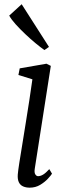

<svg xmlns="http://www.w3.org/2000/svg" viewBox="-20 -856 319 886"><path d="M117 10Q100 10 86.8 4.2Q73.5 -1.5 67 -15Q60.5 -28.5 62 -50.5Q63.5 -68.5 69.2 -105Q75 -141.5 82.8 -189.2Q90.5 -237 99 -289.8Q107.5 -342.5 115.5 -394.2Q123.5 -446 129.5 -490L65 -510L71 -540.5L194.5 -562L214.5 -552L140.5 -78Q137.5 -59.5 143 -51.2Q148.5 -43 155.5 -43Q166.5 -43 178.5 -50Q190.5 -57 207.5 -75.5L220 -54.5Q215.5 -47 201.2 -31.5Q187 -16 165.5 -3Q144 10 117 10ZM185 -625Q168.5 -636.5 144.8 -656Q121 -675.5 96.5 -698.8Q72 -722 52 -744.2Q32 -766.5 22.5 -784L80 -836.5L206 -639.5Z"/></svg>

Font: Merriweather 28pt Light
Style: Italic
Weight: 300
Italic angle: -7.8°
Version: Version 2.101